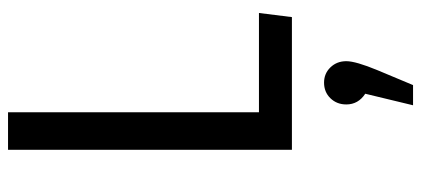

<svg xmlns="http://www.w3.org/2000/svg" viewBox="-298 -430 1023 466"><g transform="rotate(-90 213.0 -197.5)"><path d="M173 -689V-80H414L404 0H82V-689ZM245 78Q267 78 282 93.5Q297 109 297 132Q297 155 275 208L239 294H190L218 178Q192 161 192 132Q192 109 207 93.5Q222 78 245 78Z"/></g></svg>

Font: Fira Sans Condensed
Style: Regular
Weight: 400
Width: 3
Designer: Carrois Corporate & Edenspiekermann AG
Foundry: Carrois Corporate GbR & Edenspiekermann AG
Version: Version 4.202;PS 004.202;hotconv 1.0.88;makeotf.lib2.5.64775